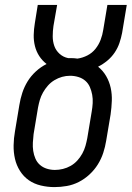

<svg xmlns="http://www.w3.org/2000/svg" viewBox="-20 -755 540 783"><path d="M202 8Q174 8 146.5 1.5Q119 -5 97.5 -20Q76 -35 61.5 -58Q47 -81 41 -107.5Q35 -134 35.5 -162.5Q36 -191 41 -219L59 -327Q63 -352 71 -376.5Q79 -401 92.5 -423Q106 -445 126 -463.5Q146 -482 170 -494Q152 -508 140 -526.5Q128 -545 122.5 -567Q117 -589 117.5 -612.5Q118 -636 122 -660L134 -735H213L198 -649Q195 -628 195 -607Q195 -586 201.5 -567.5Q208 -549 223 -535.5Q238 -522 258 -518Q261 -518 264 -518Q267 -518 270 -518Q276 -518 283 -517.5Q290 -517 296 -516Q317 -519 336.5 -529Q356 -539 369.5 -556Q383 -573 390.5 -593Q398 -613 401 -633L418 -735H497L478 -621Q474 -600 467 -579.5Q460 -559 447.5 -540.5Q435 -522 417.5 -507.5Q400 -493 380 -483Q400 -467 413 -444.5Q426 -422 431.5 -396.5Q437 -371 436 -343.5Q435 -316 431 -288L413 -181Q409 -156 401 -131.5Q393 -107 379 -84.5Q365 -62 345 -43.5Q325 -25 301.5 -13Q278 -1 252.5 3.5Q227 8 202 8ZM204 -62Q220 -62 236.5 -66Q253 -70 268 -78.5Q283 -87 295 -100Q307 -113 315.5 -128.5Q324 -144 328.5 -160Q333 -176 336 -192L354 -300Q357 -317 358 -334.5Q359 -352 356 -368.5Q353 -385 346.5 -400Q340 -415 328 -425.5Q316 -436 299.5 -441Q283 -446 266 -446Q249 -446 233 -441.5Q217 -437 202 -428Q187 -419 175.5 -406Q164 -393 155.5 -378Q147 -363 142.5 -347.5Q138 -332 135 -316L117 -208Q115 -191 114 -173.5Q113 -156 115.5 -139.5Q118 -123 124.5 -108Q131 -93 143 -82.5Q155 -72 171 -67Q187 -62 204 -62Z"/></svg>

Font: Iosevka Curly Slab Oblique
Style: Regular
Weight: 400
Italic angle: -9°
Monospace: yes
Designer: Belleve Invis
Foundry: Belleve Invis
Version: Version 11.1.0; ttfautohint (v1.8.3)